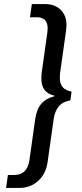

<svg xmlns="http://www.w3.org/2000/svg" viewBox="-20 -829 404 947"><path d="M308 -705Q308 -697 306 -679L276 -466Q275 -459 275 -445Q275 -417 288.5 -400Q302 -383 333 -377L327 -334Q288 -327 269.5 -304Q251 -281 245 -244L215 -31Q207 28 168.5 63Q130 98 75 98H10L19 34H50Q114 34 125 -38L153 -237Q160 -290 183.5 -317Q207 -344 248 -354L249 -357Q217 -364 200.5 -384.5Q184 -405 184 -443Q184 -462 186 -473L214 -672Q215 -678 215 -690Q215 -744 160 -744H128L137 -809H202Q250 -809 279 -781Q308 -753 308 -705Z"/></svg>

Font: Krub Medium
Style: Italic
Weight: 500
Italic angle: -8°
Designer: Ekaluck Peanpanawate
Foundry: Cadson Demak Co.,Ltd.
Version: Version 1.000; ttfautohint (v1.6)